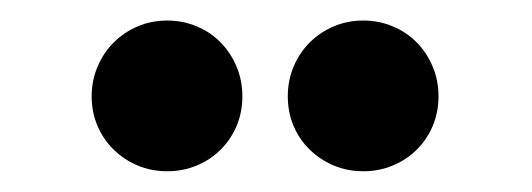

<svg xmlns="http://www.w3.org/2000/svg" viewBox="-20 -747 515 186"><path d="M142.1 -581.1Q126.5 -581.1 113.3 -586.7Q100.1 -592.3 90.1 -602.1Q80.1 -611.8 74.5 -625Q68.8 -638.2 68.8 -653.8Q68.8 -668.9 74.5 -682.4Q80.1 -695.8 90.1 -705.8Q100.1 -715.8 113.3 -721.4Q126.5 -727.1 142.1 -727.1Q157.2 -727.1 170.7 -721.4Q184.1 -715.8 193.8 -705.8Q203.6 -695.8 209.2 -682.4Q214.8 -668.9 214.8 -653.8Q214.8 -638.2 209.2 -625Q203.6 -611.8 193.8 -602.1Q184.1 -592.3 170.7 -586.7Q157.2 -581.1 142.1 -581.1ZM332 -581.1Q316.4 -581.1 303.2 -586.7Q290 -592.3 280 -602.1Q270 -611.8 264.4 -625Q258.8 -638.2 258.8 -653.8Q258.8 -668.9 264.4 -682.4Q270 -695.8 280 -705.8Q290 -715.8 303.2 -721.4Q316.4 -727.1 332 -727.1Q347.2 -727.1 360.6 -721.4Q374 -715.8 383.8 -705.8Q393.6 -695.8 399.2 -682.4Q404.8 -668.9 404.8 -653.8Q404.8 -638.2 399.2 -625Q393.6 -611.8 383.8 -602.1Q374 -592.3 360.6 -586.7Q347.2 -581.1 332 -581.1Z"/></svg>

Font: Overpass
Style: Bold
Weight: 700
Designer: Delve Withrington
Foundry: Delve Fonts
Version: Version 1.001